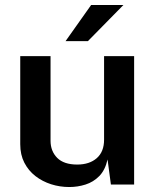

<svg xmlns="http://www.w3.org/2000/svg" viewBox="-20 -743 628 773"><path d="M259 10Q221 10 185.8 -1.2Q150.5 -12.5 122.5 -34.2Q94.5 -56 78 -88Q61.5 -120 61.5 -162.5V-517H183.5V-176.5Q183.5 -134.5 210.2 -107.5Q237 -80.5 291 -80.5Q340 -80.5 369.5 -106.2Q399 -132 399 -180.5V-517H520V0H426.5L413 -101Q403.5 -58.5 379.8 -34.2Q356 -10 324.2 0Q292.5 10 259 10ZM244 -577.5 347 -723H477L334 -577.5Z"/></svg>

Font: Public Sans Thin SemiBold
Style: Regular
Weight: 600
Version: Version 2.001